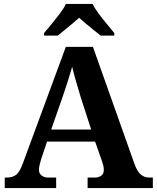

<svg xmlns="http://www.w3.org/2000/svg" viewBox="-20 -951 793 971"><path d="M4 0V-53H16Q43 -53 61.5 -67Q80 -81 96 -126L313 -714H450L659 -125Q674 -83 692.5 -68Q711 -53 735 -53H753V0H423V-53H462Q477 -53 491 -62Q505 -71 505 -92Q505 -104 502 -115.5Q499 -127 496 -135L461 -235H218L189 -149Q185 -137 181 -120.5Q177 -104 177 -92Q177 -73 191 -63Q205 -53 222 -53H264V0ZM239 -296H441L388 -460Q378 -494 365.5 -536Q353 -578 345 -613Q336 -581 323 -540.5Q310 -500 298 -465ZM203 -784Q219 -803 240.5 -829Q262 -855 282.5 -882Q303 -909 313 -931H448Q459 -909 479 -882Q499 -855 521 -829Q543 -803 558 -784V-771H489Q475 -782 455 -798Q435 -814 415 -831Q395 -848 380 -861Q358 -841 325.5 -814.5Q293 -788 272 -771H203Z"/></svg>

Font: Noto Serif Toto
Style: Bold
Weight: 700
Designer: Monotype Design Team
Foundry: Monotype Imaging Inc.
Version: Version 2.001; ttfautohint (v1.8.4.7-5d5b)